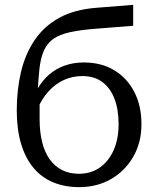

<svg xmlns="http://www.w3.org/2000/svg" viewBox="-20 -760 648 790"><path d="M377 -728 528 -740V-654L377 -642Q311 -637 268 -627.5Q225 -618 199.5 -600Q174 -582 160.5 -551.5Q147 -521 142 -474.5Q137 -428 134 -361H143Q143 -343 143 -328Q143 -313 143 -299Q143 -285 143 -270Q143 -217 153.5 -175Q164 -133 184.5 -104.5Q205 -76 235 -60.5Q265 -45 305 -45Q354 -45 390.5 -70.5Q427 -96 447.5 -142Q468 -188 468 -249Q468 -309 451 -353.5Q434 -398 401 -422.5Q368 -447 319 -447Q278 -447 243 -431Q208 -415 180 -384.5Q152 -354 132 -307V-390Q153 -428 182 -453Q211 -478 247 -490.5Q283 -503 325 -503Q397 -503 450 -471Q503 -439 532.5 -382Q562 -325 562 -249Q562 -173 528 -114.5Q494 -56 436.5 -23Q379 10 306 10Q247 10 199.5 -9.5Q152 -29 118.5 -68.5Q85 -108 67 -167.5Q49 -227 49 -305Q49 -391 66.5 -464.5Q84 -538 122.5 -595Q161 -652 223.5 -686.5Q286 -721 377 -728Z"/></svg>

Font: Roboto Serif 28pt
Style: Regular
Weight: 400
Designer: Greg Gazdowicz
Foundry: Commercial Type
Version: Version 1.008